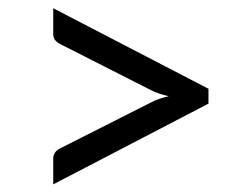

<svg xmlns="http://www.w3.org/2000/svg" viewBox="-20 -576 620 478"><path d="M499 -355V-318L112.5 -117V-181Q112.5 -189 116.5 -195.5Q120.5 -202 130.5 -207L355 -320.5Q365 -326 376.2 -329.8Q387.5 -333.5 400 -336.5Q374.5 -342 355 -352L130.5 -466Q120.5 -471 116.5 -477.2Q112.5 -483.5 112.5 -492V-555.5Z"/></svg>

Font: Lato
Style: Regular
Weight: 400
Designer: Lukasz Dziedzic with Adam Twardoch and Botio Nikoltchev
Foundry: tyPoland Lukasz Dziedzic
Version: Version 2.015; 2015-08-06; http://www.latofonts.com/